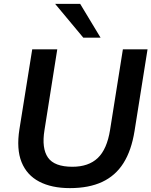

<svg xmlns="http://www.w3.org/2000/svg" viewBox="-20 -959 780 989"><path d="M340 10Q246 10 182 -23.5Q118 -57 91 -124Q64 -191 80 -293L146 -705H275L209 -288Q194 -195 227 -147.5Q260 -100 353 -100Q436 -100 483.5 -145Q531 -190 547 -290L613 -705H740L673 -284Q657 -184 616 -119Q575 -54 506.5 -22Q438 10 340 10ZM409 -765 264 -939H393L498 -765Z"/></svg>

Font: Mulish ExtraLight
Style: Bold Italic
Weight: 700
Italic angle: -9°
Version: Version 3.603